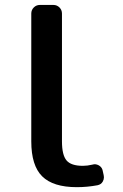

<svg xmlns="http://www.w3.org/2000/svg" viewBox="-20 -774 502 782"><path d="M293 -11.7Q196.3 -11.7 151.9 -55.7Q107.4 -99.6 107.4 -198.2V-718.8Q107.4 -733.4 117.7 -743.7Q127.9 -753.9 142.6 -753.9H197.3Q211.9 -753.9 222.2 -743.7Q232.4 -733.4 232.4 -718.8V-198.2Q232.4 -142.6 251 -120.6Q269.5 -98.6 317.4 -98.6Q335.9 -98.6 356.4 -103.5Q369.1 -107.4 381.3 -101.1Q393.6 -94.7 397.5 -82L402.3 -60.5Q403.3 -56.6 403.3 -51.8Q403.3 -43 398.4 -34.2Q391.6 -22.5 377 -19.5Q335 -11.7 293 -11.7Z"/></svg>

Font: Gen Jyuu GothicL Medium
Style: Regular
Weight: 500
Designer: [Source Han Sans]
Ryoko NISHIZUKA  (kana & ideographs); Paul D. Hunt (Latin, Greek & Cyrillic); Wenlong ZHANG  (bopomofo
Version: Version 1.002.20150607